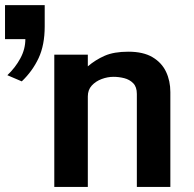

<svg xmlns="http://www.w3.org/2000/svg" viewBox="-59 -741 769 761"><path d="M156.2 -524.4H289.1V-478Q319.3 -503.9 356 -520Q392.6 -536.1 449.7 -536.1Q508.8 -536.1 545.4 -514.4Q582 -492.7 599.1 -456.5Q616.2 -420.4 616.2 -376V0H483.4V-368.7Q483.4 -396.5 469 -411.1Q454.6 -425.8 433.3 -431.2Q412.1 -436.5 391.1 -436.5Q367.2 -436.5 343.8 -427.7Q320.3 -418.9 304.7 -401.9Q289.1 -384.8 289.1 -358.9V0H156.2ZM-29.8 -442.9Q2 -473.1 21.7 -509.8Q41.5 -546.4 41.5 -585.9H-39.1V-720.7H118.2V-636.2Q118.2 -562.5 94 -510.7Q69.8 -459 27.3 -418.5Z"/></svg>

Font: Monda
Style: Bold
Weight: 700
Designer: Vernon Adams
Foundry: Vernon Adams
Version: Version 2.100; ttfautohint (v1.8.3)